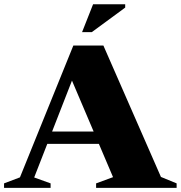

<svg xmlns="http://www.w3.org/2000/svg" viewBox="-34 -904 870 924"><path d="M164.5 -211.5V-271H511V-211.5ZM740.5 -52.5 816 -21.5V0H428.5V-21.5L510 -51.5L302 -540.5L325 -548.5L130.5 -50L209.5 -21.5V0H-14.5V-21.5L62 -50.5L319 -685H463.5ZM361 -749.5 414 -883.5H568.5V-867.5L408 -749.5Z"/></svg>

Font: Newsreader 36pt ExtraBold
Style: Regular
Weight: 800
Designer: Hugues Gentile
Foundry: Production Type
Version: Version 1.003